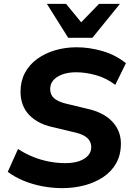

<svg xmlns="http://www.w3.org/2000/svg" viewBox="-20 -960 681 991"><path d="M302 11Q250 11 199.5 1.5Q149 -8 103.5 -26.5Q58 -45 20 -73L73 -191Q113 -165 154 -149Q195 -133 236 -125.5Q277 -118 316 -118Q359 -118 389 -128.5Q419 -139 435 -157.5Q451 -176 451 -200Q451 -219 442 -234Q433 -249 413 -260Q393 -271 360 -278L247 -305Q173 -322 129.5 -368Q86 -414 86 -487Q86 -541 108.5 -583.5Q131 -626 171.5 -655.5Q212 -685 264.5 -700.5Q317 -716 375 -716Q441 -716 508.5 -696.5Q576 -677 630 -634L575 -522Q529 -557 475.5 -572Q422 -587 373 -587Q333 -587 302.5 -576Q272 -565 255.5 -546Q239 -527 239 -501Q239 -471 258.5 -453.5Q278 -436 317 -426L429 -399Q515 -380 559.5 -332.5Q604 -285 604 -219Q604 -161 580 -118Q556 -75 513.5 -46.5Q471 -18 416.5 -3.5Q362 11 302 11ZM332 -765 222 -940H321L399 -845L491 -940H599L457 -765Z"/></svg>

Font: Nunito Sans 12pt ExtraLight 12pt ExtraBold
Style: Italic
Weight: 800
Italic angle: -9°
Version: Version 3.101;gftools[0.9.27]